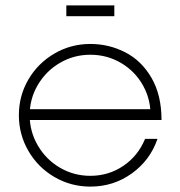

<svg xmlns="http://www.w3.org/2000/svg" viewBox="-20 -684 669 712"><path d="M50 -257Q50 -329 85.5 -389.5Q121 -450 182 -485.5Q243 -521 315 -521Q384 -521 444.5 -490Q505 -459 542 -395Q579 -331 579 -239H62V-279H569L538 -247Q541 -310 512 -364Q483 -418 430.5 -449.5Q378 -481 315 -481Q254 -481 202.5 -451Q151 -421 120.5 -369.5Q90 -318 90 -257Q90 -196 120.5 -144Q151 -92 202.5 -62Q254 -32 315 -32Q383 -32 437.5 -69Q492 -106 518 -169H564Q537 -90 469 -41Q401 8 315 8Q243 8 182 -27.5Q121 -63 85.5 -124Q50 -185 50 -257ZM226 -664H404V-624H226Z"/></svg>

Font: Lineal Thin
Style: Regular
Weight: 200
Designer: Created by Frank Adebiaye with contributions from Anton Moglia & Ariel Martín Pérez
Created by Frank ADEBIAYE with FontF
Foundry: Velvetyne Type Foundry
Version: Version 2.000;Glyphs 3.2 (3227)